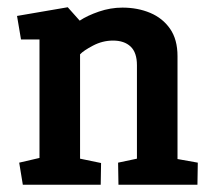

<svg xmlns="http://www.w3.org/2000/svg" viewBox="-20 -510 587 530"><path d="M43 0 33 -61 89 -74V-401H38L27 -466L167 -490L200 -453Q221 -467 253 -478Q285 -489 318 -489Q360 -489 394.5 -474.5Q429 -460 449.5 -430.5Q470 -401 470 -355V-71L526 -61L525 0H307L306 -61L358 -72V-330Q358 -365 340.5 -381.5Q323 -398 292 -398Q263 -398 236.5 -384Q210 -370 201 -360V-72L259 -60L258 0Z"/></svg>

Font: Kreon Light SemiBold
Style: Regular
Weight: 600
Version: Version 2.002